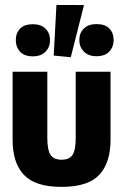

<svg xmlns="http://www.w3.org/2000/svg" viewBox="-20 -730 487 759"><path d="M223.6 8.8Q327.6 8.8 372.3 -38.8Q417 -86.4 417 -177.7V-446.3H279.3V-186Q279.3 -137.2 266.8 -117.9Q254.4 -98.6 223.1 -98.6Q192.9 -98.6 179.9 -117.9Q167 -137.2 167 -186V-446.3H29.8V-177.7Q29.8 -85.9 74.7 -38.6Q119.6 8.8 223.6 8.8ZM109.9 -507.3Q142.1 -507.3 159.9 -525.6Q177.7 -543.9 177.7 -570.8Q177.7 -599.1 159.9 -616.7Q142.1 -634.3 110.4 -634.3Q76.2 -634.3 59.3 -616.7Q42.5 -599.1 42.5 -570.8Q42.5 -543.9 59.3 -525.6Q76.2 -507.3 109.9 -507.3ZM259.8 -503.9 312 -710 203.1 -710.4 192.4 -510.3ZM360.8 -507.8Q395.5 -507.8 412.4 -526.4Q429.2 -544.9 429.2 -571.3Q429.2 -599.6 412.4 -617.2Q395.5 -634.8 361.3 -634.8Q329.6 -634.8 311.5 -617.2Q293.5 -599.6 293.5 -571.3Q293.5 -544.9 311.3 -526.4Q329.1 -507.8 360.8 -507.8Z"/></svg>

Font: Roboto Flex Super Cond Bold
Style: Regular
Weight: 700
Width: 3
Designer: Berlow after Robertson
Foundry: Google
Version: Version 3.000